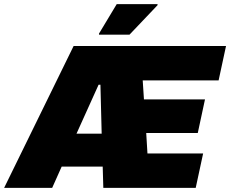

<svg xmlns="http://www.w3.org/2000/svg" viewBox="-79 -911 1116 931"><path d="M-59 0 278 -688H1017L981 -521H613L619 -429H915L880 -266H630L636 -167H906L870 0H422L419 -103H220L174 0ZM292 -263H414L408 -500H399ZM401 -743V-748L487 -891H685V-886L549 -743Z"/></svg>

Font: Saira Black
Style: Italic
Weight: 900
Italic angle: -12°
Designer: Hector Gatti with collaboration of the Omnibus-Type team
Foundry: Omnibus-Type
Version: Version 1.100; ttfautohint (v1.8.3)